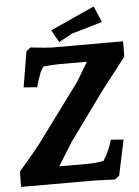

<svg xmlns="http://www.w3.org/2000/svg" viewBox="-60 -944 721 994"><g transform="rotate(-5 300.5 -447.0)"><path d="M258 -616Q228 -616 178 -611L162 -583Q145 -540 137 -507L67 -512L98 -697L120 -715Q211 -705 230 -705H601L600 -625L475 -464L292 -212L215 -89H364Q406 -89 446 -97Q482 -156 493 -203L559 -198L520 -14L497 4Q406 0 386 0H9L10 -80Q111 -196 139 -237L345 -516L405 -616ZM465 -898 500 -814Q361 -774 342 -768L271 -730L235 -794Z"/></g></svg>

Font: Andada
Style: Bold Italic
Weight: 700
Italic angle: -8.29999°
Designer: Carolina Giovagnoli
Foundry: Carolina Giovagnoli
Version: Version 1.003